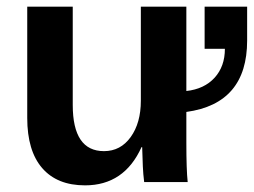

<svg xmlns="http://www.w3.org/2000/svg" viewBox="-20 -548 764 578"><path d="M62 -528H199V-232Q199 -93 293 -93Q343 -93 373.5 -135.5Q404 -178 404 -245V-528H541V-274Q595 -280 626 -314Q657 -348 657 -401H596V-528H724V-426Q724 -236 541 -211V-118Q541 -37 545 0H414Q411 -24 410 -47L408 -105H406Q354 10 236 10Q152 10 107 -42Q62 -94 62 -193Z"/></svg>

Font: Libra Sans
Style: Bold
Weight: 700
Foundry: Context Ltd
Version: Version 1.000